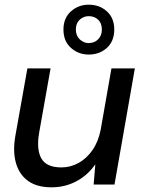

<svg xmlns="http://www.w3.org/2000/svg" viewBox="-20 -788 614 820"><path d="M200 12Q137 12 99 -16Q61 -44 47.5 -94Q34 -144 46 -210L97 -496H196L147 -220Q135 -150 156.5 -111.5Q178 -73 242 -73Q281 -73 315.5 -92Q350 -111 375 -147Q400 -183 410 -234L456 -496H556L469 0H380L387 -85H386Q355 -40 306.5 -14Q258 12 200 12ZM359 -555Q315 -555 283 -583.5Q251 -612 251 -662Q251 -711 283 -739.5Q315 -768 359 -768Q405 -768 436.5 -739.5Q468 -711 468 -662Q468 -612 436.5 -583.5Q405 -555 359 -555ZM359 -604Q383 -604 399 -620Q415 -636 415 -662Q415 -689 399 -704Q383 -719 359 -719Q337 -719 320.5 -704Q304 -689 304 -662Q304 -636 320.5 -620Q337 -604 359 -604Z"/></svg>

Font: DM Sans 28pt Medium
Style: Italic
Weight: 500
Italic angle: -10°
Version: Version 4.004;gftools[0.9.30]